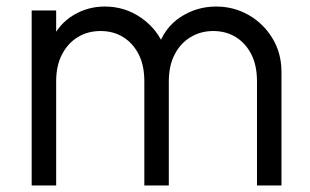

<svg xmlns="http://www.w3.org/2000/svg" viewBox="-20 -568 948 588"><path d="M77 0V-536H152V-434L140 -449Q162 -496 205.5 -522Q249 -548 301 -548Q363 -548 413 -513Q463 -478 484 -422L463 -421Q483 -483 532.5 -515.5Q582 -548 642 -548Q696 -548 741.5 -522Q787 -496 814.5 -450.5Q842 -405 842 -348V0H767V-319Q767 -368 749.5 -402Q732 -436 702 -454.5Q672 -473 633 -473Q595 -473 564 -454.5Q533 -436 515 -401.5Q497 -367 497 -319V0H422V-319Q422 -368 404.5 -402Q387 -436 357 -454.5Q327 -473 288 -473Q249 -473 218.5 -454.5Q188 -436 170 -401.5Q152 -367 152 -319V0Z"/></svg>

Font: Kosmopol Plus Jakarta Sans
Style: Regular
Weight: 400
Designer: Gumpita Rahayu
Foundry: Tokotype
Version: Version 2.006